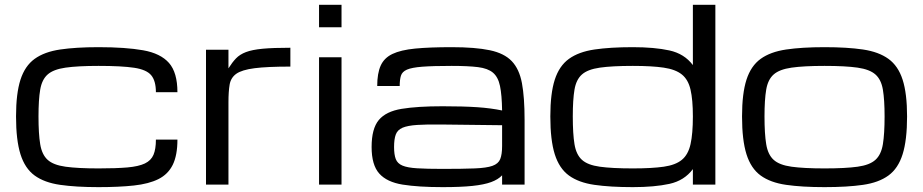

<svg xmlns="http://www.w3.org/2000/svg" viewBox="-20 -770 3851 801"><path d="M391.1 10.7Q296.9 10.7 231 1.2Q165 -8.3 124.5 -37.8Q84 -67.4 65.4 -126.5Q46.9 -185.5 46.9 -284.2Q46.9 -379.9 65.4 -437.5Q84 -495.1 124.5 -524.4Q165 -553.7 231 -563.5Q296.9 -573.2 391.1 -573.2Q503.9 -573.2 576.9 -560.3Q649.9 -547.4 685.1 -507.3Q720.2 -467.3 720.2 -385.3H630.4Q630.4 -432.6 610.8 -456.1Q591.3 -479.5 539.6 -487.3Q487.8 -495.1 391.1 -495.1Q304.2 -495.1 253.4 -487.8Q202.6 -480.5 178.7 -459.2Q154.8 -438 147.7 -396Q140.6 -354 140.6 -284.2Q140.6 -211.9 147.7 -168.5Q154.8 -125 178.7 -103.3Q202.6 -81.5 253.4 -74.5Q304.2 -67.4 391.1 -67.4Q464.8 -67.4 511.7 -71.5Q558.6 -75.7 584.5 -88.1Q610.4 -100.6 620.4 -124.3Q630.4 -147.9 630.4 -187.5H720.2Q720.2 -122.1 700.7 -82.5Q681.2 -43 641.1 -22.9Q601.1 -2.9 538.8 3.9Q476.6 10.7 391.1 10.7Z M839.4 0V-562.5H933.1V-484.9Q948.7 -509.8 964.6 -526.4Q980.5 -543 1006.1 -552.7Q1031.7 -562.5 1075.7 -566.7Q1119.6 -570.8 1191.4 -570.8V-492.2Q1094.7 -492.2 1041.7 -485.4Q988.8 -478.5 965.8 -462.2Q942.9 -445.8 938 -417Q933.1 -388.2 933.1 -343.8V0Z M1311 0V-531.2H1404.8V0ZM1311 -656.2V-750H1404.8V-656.2Z M1826.7 10.7Q1725.6 10.7 1659.9 0.2Q1594.2 -10.3 1562.3 -45.9Q1530.3 -81.5 1530.3 -156.7Q1530.3 -233.4 1560.3 -269.3Q1590.3 -305.2 1655.5 -315.9Q1720.7 -326.7 1826.7 -326.7Q1912.6 -326.7 1970.7 -322.8Q2028.8 -318.8 2074.7 -309.1Q2073.7 -374 2065.9 -411.4Q2058.1 -448.7 2036.6 -466.8Q2015.1 -484.9 1973.9 -490Q1932.6 -495.1 1864.3 -495.1Q1786.1 -495.1 1741.9 -491.7Q1697.8 -488.3 1677.7 -479.5Q1657.7 -470.7 1652.6 -454.1Q1647.5 -437.5 1647.5 -411.1H1553.7Q1553.7 -463.9 1568.1 -496.1Q1582.5 -528.3 1617.2 -544.9Q1651.9 -561.5 1712.2 -567.4Q1772.5 -573.2 1864.3 -573.2Q1962.9 -573.2 2023.2 -560.5Q2083.5 -547.9 2115 -514.9Q2146.5 -481.9 2157.5 -422.9Q2168.5 -363.8 2168.5 -270.5V0H2074.7V-38.6Q2058.1 -21 2028.8 -10.3Q1999.5 0.5 1950.9 5.6Q1902.3 10.7 1826.7 10.7ZM1826.7 -65.4Q1910.2 -65.4 1960 -67.4Q2009.8 -69.3 2034.4 -78.1Q2059.1 -86.9 2066.9 -106.4Q2074.7 -126 2074.7 -161.1V-247.6L1826.7 -250.5Q1760.7 -251.5 1720.5 -248.8Q1680.2 -246.1 1659.2 -237.1Q1638.2 -228 1631.1 -208.7Q1624 -189.5 1624 -156.7Q1624 -125 1631.1 -106.4Q1638.2 -87.9 1659.2 -79.1Q1680.2 -70.3 1720.5 -67.9Q1760.7 -65.4 1826.7 -65.4Z M2620.1 10.7Q2525.9 10.7 2460 1.2Q2394 -8.3 2353.5 -37.8Q2313 -67.4 2294.4 -126.5Q2275.9 -185.5 2275.9 -284.2Q2275.9 -379.9 2294.4 -437.5Q2313 -495.1 2353.5 -524.4Q2394 -553.7 2460 -563.5Q2525.9 -573.2 2620.1 -573.2Q2710.4 -573.2 2772.7 -559.6Q2835 -545.9 2870.6 -498.5V-750H2964.4V0H2870.6V-64.5Q2835 -16.6 2772.7 -2.9Q2710.4 10.7 2620.1 10.7ZM2870.6 -284.2Q2870.6 -354 2860.8 -396Q2851.1 -438 2824.7 -459.2Q2798.3 -480.5 2749 -487.8Q2699.7 -495.1 2620.1 -495.1Q2533.2 -495.1 2482.4 -487.8Q2431.6 -480.5 2407.7 -459.2Q2383.8 -438 2376.7 -396Q2369.6 -354 2369.6 -284.2Q2369.6 -211.9 2376.7 -168.5Q2383.8 -125 2407.7 -103.3Q2431.6 -81.5 2482.4 -74.5Q2533.2 -67.4 2620.1 -67.4Q2699.7 -67.4 2749 -74.5Q2798.3 -81.5 2824.7 -103.3Q2851.1 -125 2860.8 -168.5Q2870.6 -211.9 2870.6 -284.2Z M3419.9 10.7Q3325.7 10.7 3259.8 1.2Q3193.8 -8.3 3153.3 -37.8Q3112.8 -67.4 3094.2 -126.5Q3075.7 -185.5 3075.7 -284.2Q3075.7 -379.9 3094.2 -437.5Q3112.8 -495.1 3153.3 -524.4Q3193.8 -553.7 3259.8 -563.5Q3325.7 -573.2 3419.9 -573.2Q3514.6 -573.2 3580.3 -563.5Q3646 -553.7 3686.5 -524.4Q3727.1 -495.1 3745.6 -437.5Q3764.2 -379.9 3764.2 -284.2Q3764.2 -185.5 3745.6 -126.5Q3727.1 -67.4 3686.5 -37.8Q3646 -8.3 3580.3 1.2Q3514.6 10.7 3419.9 10.7ZM3670.4 -284.2Q3670.4 -354 3663.3 -396Q3656.2 -438 3632.3 -459.2Q3608.4 -480.5 3557.9 -487.8Q3507.3 -495.1 3419.9 -495.1Q3333 -495.1 3282.2 -487.8Q3231.4 -480.5 3207.5 -459.2Q3183.6 -438 3176.5 -396Q3169.4 -354 3169.4 -284.2Q3169.4 -211.9 3176.5 -168.5Q3183.6 -125 3207.5 -103.3Q3231.4 -81.5 3282.2 -74.5Q3333 -67.4 3419.9 -67.4Q3507.3 -67.4 3557.9 -74.5Q3608.4 -81.5 3632.3 -103.3Q3656.2 -125 3663.3 -168.5Q3670.4 -211.9 3670.4 -284.2Z"/></svg>

Font: Michroma
Style: Regular
Weight: 400
Designer: Vernon Adams
Foundry: Vernon Adams
Version: Version 1.100; ttfautohint (v1.8.4.7-5d5b);gftools[0.9.29]